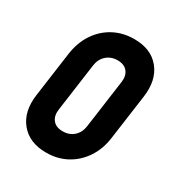

<svg xmlns="http://www.w3.org/2000/svg" viewBox="-141 -659 724 772"><g transform="rotate(30 221.0 -273.5)"><path d="M181.5 12.5Q103 12.5 62.2 -37.8Q21.5 -88 33 -169.5L62 -378.5Q70 -433 97.2 -474Q124.5 -515 167 -537.8Q209.5 -560.5 262 -560.5Q340.5 -560.5 380.8 -510.2Q421 -460 409.5 -378.5L380.5 -169.5Q373 -115 345.5 -74Q318 -33 276 -10.2Q234 12.5 181.5 12.5ZM196.5 -95Q227.5 -95 247.8 -113.5Q268 -132 272 -162L303 -386Q307 -416 292 -434.5Q277 -453 246 -453Q216 -453 195.2 -434.5Q174.5 -416 170.5 -386L139.5 -162Q135.5 -132 150.5 -113.5Q165.5 -95 196.5 -95Z"/></g></svg>

Font: Mohave Light SemiBold
Style: Italic
Weight: 600
Italic angle: -8°
Version: Version 2.003